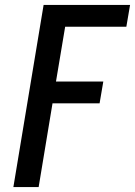

<svg xmlns="http://www.w3.org/2000/svg" viewBox="-20 -755 545 775"><path d="M34 0 156 -735H505L490 -647H243L206 -426H397L382 -338H192L136 0Z"/></svg>

Font: Iosevka Curly Semibold Oblique
Style: Regular
Weight: 600
Italic angle: -9°
Monospace: yes
Designer: Belleve Invis
Foundry: Belleve Invis
Version: Version 11.1.0; ttfautohint (v1.8.3)